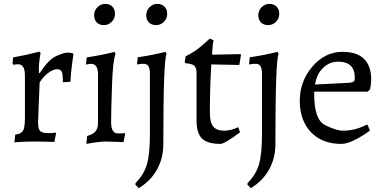

<svg xmlns="http://www.w3.org/2000/svg" viewBox="-20 -732 1982 993"><path d="M247.1 -43.9Q250.5 -43.9 269 -45.9L270 -42L261.2 2Q243.2 2 225.1 1L159.2 0Q105 0 54.2 3.9L59.1 -36.1Q88.9 -39.1 98.9 -55.4Q108.9 -71.8 108.9 -119.1V-338.9Q108.9 -372.1 99.9 -386Q90.8 -399.9 70.8 -399.9L49.8 -397L44.9 -403.8L47.9 -435.1Q112.8 -446.3 183.1 -464.8L189.9 -459Q178.7 -397.5 181.2 -356L185.1 -353Q230 -423.8 270.5 -441.9Q311 -460 328.1 -460Q345.2 -460 356.9 -456.1L359.9 -452.1L353 -402.8Q346.2 -353.5 344.2 -309.1L305.2 -306.2Q305.2 -347.2 299.6 -360.6Q293.9 -374 274.9 -374Q255.9 -374 231 -356Q206.1 -337.9 185.1 -306.2Q183.1 -254.4 181.6 -224.1Q180.2 -193.8 179.7 -176Q179.2 -158.2 178.7 -143.1Q178.2 -127.9 177.5 -116.9Q176.8 -106 176.8 -102.1Q176.8 -67.9 186.3 -55.9Q195.8 -43.9 225.1 -43.9Z M607.9 -42Q610.4 -42 625 -43.9L627 -40L618.7 2.9L529.8 0Q491.2 0 426.8 12.2L430.7 -28.8Q460.4 -36.6 473.6 -52.2Q486.8 -67.9 486.8 -94.2V-348.1Q486.8 -402.3 449.7 -401.9Q440.4 -401.9 424.8 -397.9L428.7 -435.1Q516.1 -448.7 572.8 -463.9L577.6 -452.1Q563.5 -419.4 559.1 -288.3Q554.7 -157.2 554.7 -99.6Q554.7 -42 589.8 -42Q589.8 -42 607.9 -42ZM557.6 -619.1Q540.5 -602.1 517.1 -602.1Q493.7 -602.1 480.2 -616Q466.8 -629.9 466.8 -653.8Q466.8 -677.7 483.9 -694.8Q501 -711.9 523.9 -711.9Q546.9 -711.9 560.8 -698Q574.7 -684.1 574.7 -660.2Q574.7 -636.2 557.6 -619.1Z M827.6 -619.1Q810.5 -602.1 787.1 -602.1Q763.7 -602.1 750 -616Q736.3 -629.9 736.3 -653.8Q736.3 -677.7 753.4 -694.8Q770.5 -711.9 793.5 -711.9Q816.4 -711.9 830.6 -698Q844.7 -684.1 844.7 -660.2Q844.7 -636.2 827.6 -619.1ZM824.7 14.2Q824.7 85.9 792.2 144.5Q759.8 203.1 697.8 241.2L679.7 222.2L681.6 213.9Q724.1 171.4 739.7 118.4Q755.4 65.4 755.4 -38.1V-348.1Q755.4 -378.9 747.1 -390.4Q738.8 -401.9 723.1 -401.9Q707.5 -401.9 700.7 -400.4Q693.8 -398.9 688.5 -398.9L692.4 -436Q755.9 -444.3 836.4 -463.9L841.3 -452.1Q824.7 -421.9 824.7 14.2Z M996.6 -108.9V-355Q996.6 -381.8 984.6 -392.3Q972.7 -402.8 939.5 -404.8L935.5 -411.1L940.4 -440.9Q987.8 -464.8 1017.1 -490.2Q1046.4 -515.1 1064.5 -532.2L1084.5 -523.9Q1080.1 -505.9 1079.3 -486.3Q1078.6 -466.8 1076.7 -449.2L1223.6 -452.1L1226.6 -449.2L1217.8 -396L1072.8 -398.9Q1065.4 -279.3 1065.4 -148.9Q1065.4 -98.1 1083.3 -77.1Q1101.1 -56.2 1138.2 -56.2Q1175.3 -56.2 1211.4 -74.2L1221.7 -47.9Q1141.1 12.2 1120.6 12.2Q1052.7 12.2 1024.7 -15.4Q996.6 -43 996.6 -108.9Z M1407.2 -619.1Q1390.1 -602.1 1366.7 -602.1Q1343.3 -602.1 1329.6 -616Q1315.9 -629.9 1315.9 -653.8Q1315.9 -677.7 1333 -694.8Q1350.1 -711.9 1373 -711.9Q1396 -711.9 1410.2 -698Q1424.3 -684.1 1424.3 -660.2Q1424.3 -636.2 1407.2 -619.1ZM1404.3 14.2Q1404.3 85.9 1371.8 144.5Q1339.4 203.1 1277.3 241.2L1259.3 222.2L1261.2 213.9Q1303.7 171.4 1319.3 118.4Q1335 65.4 1335 -38.1V-348.1Q1335 -378.9 1326.7 -390.4Q1318.4 -401.9 1302.7 -401.9Q1287.1 -401.9 1280.3 -400.4Q1273.4 -398.9 1268.1 -398.9L1272 -436Q1335.4 -444.3 1416 -463.9L1420.9 -452.1Q1404.3 -421.9 1404.3 14.2Z M1751 -463.9Q1899.9 -463.9 1899.9 -318.8Q1898.9 -294.4 1894 -270L1881.3 -257.8H1605V-242.2Q1605 -112.3 1662.6 -84.2Q1720.2 -56.2 1752.9 -56.2Q1817.9 -56.2 1876 -86.9L1882.3 -85L1893.1 -56.2Q1796.9 12.2 1745.1 12.2Q1646 12.2 1588.1 -48.6Q1530.3 -109.4 1530.3 -210.4Q1530.3 -311.5 1595.7 -387.7Q1661.1 -463.9 1751 -463.9ZM1814.9 -331.1Q1814.9 -413.1 1728.5 -413.1Q1685.1 -413.1 1651.6 -381.6Q1618.2 -350.1 1609.4 -294.9L1790 -304.2Q1805.2 -306.2 1810.1 -311Q1814.9 -315.9 1814.9 -331.1Z"/></svg>

Font: Alegreya-Regular
Style: Regular
Weight: 400
Designer: Juan Pablo del Peral
Foundry: Juan Pablo del Peral
Version: Version 1.003